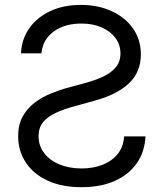

<svg xmlns="http://www.w3.org/2000/svg" viewBox="-20 -758 673 790"><path d="M315.9 12.2Q233.9 12.2 175.3 -15.1Q116.7 -42.5 85.7 -90.1Q54.7 -137.7 54.7 -197.3Q54.7 -244.6 73 -278.1Q91.3 -311.5 121.6 -334.7Q151.9 -357.9 188 -372.8Q224.1 -387.7 258.8 -397L334.5 -417.5Q368.2 -426.8 400.4 -440.9Q432.6 -455.1 454.1 -478.5Q475.6 -502 475.6 -538.1Q475.6 -573.7 455.3 -601.3Q435.1 -628.9 398.9 -645Q362.8 -661.1 314.9 -661.1Q246.6 -661.1 201.4 -628.7Q156.2 -596.2 150.4 -538.6H66.4Q68.8 -596.2 100.1 -641.1Q131.3 -686 186 -711.9Q240.7 -737.8 312.5 -737.8Q382.8 -737.8 438.7 -712.4Q494.6 -687 527.1 -641.1Q559.6 -595.2 559.6 -534.2Q559.6 -461.9 511.2 -415.8Q462.9 -369.6 371.1 -344.2L284.7 -320.3Q241.7 -308.6 208.7 -293.2Q175.8 -277.8 157.2 -255.1Q138.7 -232.4 138.7 -197.8Q138.7 -158.2 161.6 -128.2Q184.6 -98.1 224.6 -81.5Q264.6 -64.9 315.9 -64.9Q363.3 -64.9 401.6 -79.8Q439.9 -94.7 463.9 -124Q487.8 -153.3 490.7 -196.8H578.6Q575.7 -133.8 543 -86.7Q510.3 -39.6 452.4 -13.7Q394.5 12.2 315.9 12.2Z"/></svg>

Font: V-Inter
Style: Regular-375
Weight: 375
Designer: Rasmus Andersson
Foundry: rsms
Version: Version 4.000;git-4146feb